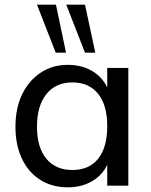

<svg xmlns="http://www.w3.org/2000/svg" viewBox="-20 -793 644 820"><path d="M269 7Q203 7 152.5 -24.5Q102 -56 74 -114.5Q46 -173 46 -252Q46 -331 74.5 -390Q103 -449 153.5 -482.5Q204 -516 269 -516Q337 -516 385 -482.5Q433 -449 450 -387L438 -380V-503H528V0H438V-126L450 -121Q433 -60 385 -26.5Q337 7 269 7ZM289 -67Q361 -67 399.5 -115.5Q438 -164 438 -254Q438 -344 399 -392.5Q360 -441 289 -441Q218 -441 178 -391Q138 -341 138 -252Q138 -163 178 -115Q218 -67 289 -67ZM343 -568 263 -773H343L387 -568ZM218 -568 138 -773H219L262 -568Z"/></svg>

Font: Muli Medium
Style: Regular
Weight: 500
Designer: Vernon Adams
Foundry: Vernon Adams
Version: Version 2.100; ttfautohint (v1.8.1.43-b0c9)